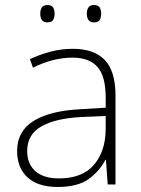

<svg xmlns="http://www.w3.org/2000/svg" viewBox="-20 -733 561 763"><path d="M269 -539Q354 -539 396.5 -494.5Q439 -450 439 -353V0H408L401 -98H399Q375 -52 331.5 -21Q288 10 209 10Q131 10 89.5 -28Q48 -66 48 -133Q48 -212 113.5 -252.5Q179 -293 300 -299L400 -305V-345Q400 -431 367 -467.5Q334 -504 268 -504Q191 -504 111 -464L99 -498Q137 -516 180 -527.5Q223 -539 269 -539ZM304 -268Q202 -263 145 -231Q88 -199 88 -133Q88 -81 121 -52.5Q154 -24 213 -24Q307 -24 353 -77.5Q399 -131 400 -219V-272ZM140 -679Q140 -694 146.5 -703.5Q153 -713 168 -713Q185 -713 191 -703.5Q197 -694 197 -679Q197 -663 191 -653.5Q185 -644 168 -644Q153 -644 146.5 -653.5Q140 -663 140 -679ZM325 -679Q325 -694 331.5 -703.5Q338 -713 353 -713Q370 -713 376 -703.5Q382 -694 382 -679Q382 -663 376 -653.5Q370 -644 353 -644Q338 -644 331.5 -653.5Q325 -663 325 -679Z"/></svg>

Font: Noto Sans Khmer UI ExtraLight
Style: Regular
Weight: 200
Designer: Danh Hong and the Monotype Design Team
Foundry: Monotype Imaging Inc.
Version: Version 2.002; ttfautohint (v1.8.4.7-5d5b)